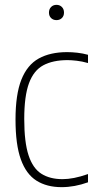

<svg xmlns="http://www.w3.org/2000/svg" viewBox="-20 -763 391 792"><path d="M234 9Q173 9 130.5 -17.8Q88 -44.5 66 -105.5Q44 -166.5 44 -270Q44 -373.5 68.2 -434.5Q92.5 -495.5 140 -521.8Q187.5 -548 257 -548Q276.5 -548 299 -545.5Q321.5 -543 343 -537V-503Q318.5 -510 296 -512.5Q273.5 -515 259 -515Q198.5 -515 158.8 -493.8Q119 -472.5 99.5 -419.5Q80 -366.5 80 -272Q80 -176.5 97.8 -122.5Q115.5 -68.5 150.8 -46.2Q186 -24 238 -24Q260 -24 285.8 -29Q311.5 -34 343 -45V-11Q287.5 9 234 9ZM213 -680Q199.5 -680 190.8 -688.5Q182 -697 182 -711Q182 -725.5 190.8 -734.2Q199.5 -743 213 -743Q226.5 -743 235.2 -734.2Q244 -725.5 244 -711Q244 -697 235.2 -688.5Q226.5 -680 213 -680Z"/></svg>

Font: Encode Sans Condensed Condensed Thin
Style: Regular
Weight: 100
Width: 3
Designer: Multiple Designers
Foundry: Impallari Type
Version: Version 3.000; ttfautohint (v1.8.3) -l 8 -r 50 -G 200 -x 14 